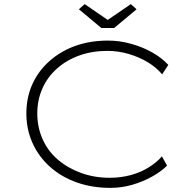

<svg xmlns="http://www.w3.org/2000/svg" viewBox="-20 -902 931 932"><path d="M516 10Q427 10 352.5 -16.5Q278 -43 223 -92Q168 -141 138 -207.5Q108 -274 108 -351Q108 -428 136.5 -492Q165 -556 219 -604.5Q273 -653 345 -679Q417 -705 504 -705Q560 -705 616 -689.5Q672 -674 719 -647.5Q766 -621 797 -587L767 -541Q740 -574 698 -599.5Q656 -625 605 -640Q554 -655 501 -655Q428 -655 366 -633Q304 -611 257.5 -570Q211 -529 186 -473Q161 -417 161 -351Q161 -284 187 -226Q213 -168 261 -127Q309 -86 373.5 -62.5Q438 -39 513 -39Q567 -39 616 -52.5Q665 -66 703.5 -90.5Q742 -115 766 -143L791 -98Q763 -70 718.5 -45Q674 -20 622 -5Q570 10 516 10ZM472 -766 363 -857 391 -882 518 -795H488L615 -882L643 -857L534 -766Z"/></svg>

Font: Lexend Peta ExtraLight
Style: Regular
Weight: 250
Version: Version 1.007